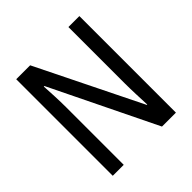

<svg xmlns="http://www.w3.org/2000/svg" viewBox="-189 -859 1004 1004"><g transform="rotate(-45 313.0 -357.0)"><path d="M547 0V-714H466V-294C466 -247 469 -187 471 -136H468L183 -714H80V0H161V-426C161 -477 158 -533 155 -585H159L444 0Z"/></g></svg>

Font: Noto Sans Lao UI Cond
Style: Regular
Weight: 400
Width: 3
Designer: Monotype Design Team
Foundry: Monotype Imaging Inc.
Version: Version 2.000